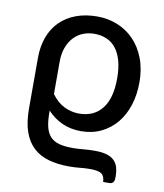

<svg xmlns="http://www.w3.org/2000/svg" viewBox="-81 -583 727 853"><g transform="rotate(10 282.0 -156.0)"><path d="M159 -143.5Q184 -109 216.2 -93.2Q248.5 -77.5 283 -77.5Q350 -77.5 386.8 -124Q423.5 -170.5 423.5 -260.5Q423.5 -307.5 413.8 -341.2Q404 -375 386.2 -396.8Q368.5 -418.5 343.8 -428.5Q319 -438.5 289.5 -438.5Q262.5 -438.5 238.5 -428.8Q214.5 -419 197 -400Q179.5 -381 169.2 -353.2Q159 -325.5 159 -290ZM153 -61.5Q153 -21.5 159.5 5.2Q166 32 181 48.2Q196 64.5 220.8 71.2Q245.5 78 282 78Q304.5 78 330 75.5Q355.5 73 381.5 73Q413.5 73 435 79.2Q456.5 85.5 469.2 98Q482 110.5 487.2 128.5Q492.5 146.5 492.5 170.5Q492.5 176.5 492 182.2Q491.5 188 489.2 192.5Q487 197 482.2 200Q477.5 203 469.5 203H442Q441 176 426.2 166.2Q411.5 156.5 376 156.5Q351.5 156.5 329.5 159Q307.5 161.5 281 161.5Q230 161.5 189.2 150.2Q148.5 139 120 113Q91.5 87 76.2 44.2Q61 1.5 61 -61.5V-290Q61 -341.5 76.5 -383.5Q92 -425.5 121.5 -455Q151 -484.5 193.5 -500.5Q236 -516.5 289.5 -516.5Q338 -516.5 380.8 -499.2Q423.5 -482 455.2 -449.2Q487 -416.5 505.5 -368.8Q524 -321 524 -260.5Q524 -205 509 -157.8Q494 -110.5 465.5 -76Q437 -41.5 396.5 -21.8Q356 -2 305 -2Q258 -2 219.8 -19.5Q181.5 -37 153 -68Z"/></g></svg>

Font: Lato 2
Style: Regular
Weight: 500
Designer: Lukasz Dziedzic with Adam Twardoch and Botio Nikoltchev
Foundry: tyPoland Lukasz Dziedzic
Version: Version 2.015; 2015-08-06; http://www.latofonts.com/